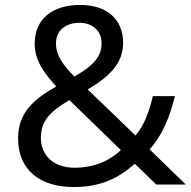

<svg xmlns="http://www.w3.org/2000/svg" viewBox="-20 -745 772 775"><path d="M304 -725C190 -725 120 -667 120 -569C120 -496 164 -444 207 -396C112 -342 53 -288 53 -186C53 -60 140 10 278 10C389 10 461 -28 524 -84L611 0H730L584 -142C634 -197 665 -271 686 -357H597C582 -294 562 -239 527 -198L334 -384C416 -432 477 -487 477 -571C477 -668 411 -725 304 -725ZM301 -653C355 -653 390 -619 390 -571C390 -517 359 -481 280 -436C232 -485 206 -522 206 -570C206 -622 245 -653 301 -653ZM260 -341 468 -139C426 -100 366 -68 281 -68C198 -68 145 -116 145 -189C145 -261 188 -298 260 -341Z"/></svg>

Font: Noto Sans Hebrew Droid Medium
Style: Regular
Weight: 500
Designer: Monotype Design Team
Foundry: Monotype Imaging Inc.
Version: Version 1.100